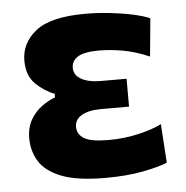

<svg xmlns="http://www.w3.org/2000/svg" viewBox="-43 -554 587 607"><g transform="rotate(-5 250.0 -251.0)"><path d="M268 11Q178.5 11 128.8 -8.5Q79 -28 58.8 -61Q38.5 -94 38.5 -134Q38.5 -169.5 53.2 -194.2Q68 -219 89.5 -234.2Q111 -249.5 131 -256.5V-268Q99.5 -279.5 72 -306Q44.5 -332.5 44.5 -380.5Q44.5 -436.5 91.8 -474Q139 -511.5 249.5 -511.5Q287 -511.5 326 -507.2Q365 -503 398.5 -495.8Q432 -488.5 453 -479.5L441.5 -359Q397.5 -378 357.5 -385Q317.5 -392 282 -392Q235.5 -392 215.2 -379.5Q195 -367 195 -344Q195 -321.5 217.8 -308.5Q240.5 -295.5 281.5 -295.5H361.5V-207H272Q234 -207 211.5 -194.2Q189 -181.5 189 -157.5Q189 -134 210.8 -120.8Q232.5 -107.5 288.5 -107.5Q338.5 -107.5 384 -118.2Q429.5 -129 457 -143L465 -20Q438.5 -9 387.5 1Q336.5 11 268 11Z"/></g></svg>

Font: Heraclito
Style: Bold
Weight: 700
Designer: Kostas Bartsokas (font) & Cristiano Sobral (main changes)
Foundry: Kostas Bartsokas (font) & Cristiano Sobral (main changes)
Version: Version 1.00;July 8, 2020;FontCreator 13.0.0.2655 64-bit